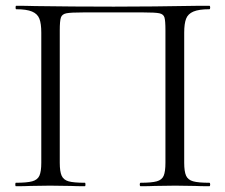

<svg xmlns="http://www.w3.org/2000/svg" viewBox="-20 -645 781 665"><path d="M705 0Q673 0 655 -1L587 -2L516 -1Q498 0 467 0Q464 0 464 -6Q464 -12 467 -12Q505 -12 523 -17Q541 -22 547 -36.5Q553 -51 553 -81V-540Q553 -574 549.5 -585Q546 -596 532 -599Q518 -602 475 -602H270Q225 -602 210 -599Q195 -596 191 -584.5Q187 -573 187 -540V-81Q187 -51 193.5 -36.5Q200 -22 217.5 -17Q235 -12 274 -12Q276 -12 276 -6Q276 0 274 0Q243 0 225 -1L153 -2L85 -1Q67 0 35 0Q33 0 33 -6Q33 -12 35 -12Q73 -12 91.5 -17Q110 -22 116.5 -36.5Q123 -51 123 -81V-532Q123 -563 116.5 -580Q110 -597 91 -605Q72 -613 36 -613Q34 -613 34 -619Q34 -625 36 -625Q70 -625 101 -624Q231 -622 374 -622Q504 -622 672 -625H705Q708 -625 708 -619Q708 -613 705 -613Q669 -613 650 -605Q631 -597 624.5 -580Q618 -563 618 -532V-81Q618 -51 624.5 -36.5Q631 -22 649 -17Q667 -12 705 -12Q708 -12 708 -6Q708 0 705 0Z"/></svg>

Font: Cormorant
Style: Regular
Weight: 400
Designer: Christian Thalmann (Catharsis Fonts)
Foundry: Catharsis Fonts
Version: Version 4.000